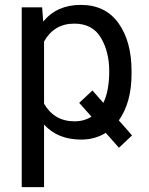

<svg xmlns="http://www.w3.org/2000/svg" viewBox="-20 -558 607 781"><path d="M310.1 9.8Q214.8 9.8 159.2 -51.3V203.1H68.4V-528.3H151.4L155.8 -470.2Q211.4 -538.1 308.6 -538.1Q408.7 -538.1 461.9 -463.9Q515.1 -389.6 515.1 -268.6V-258.3Q515.1 -141.1 463.4 -68.4L517.1 -7.3L463.9 43L410.2 -17.6Q366.2 9.8 310.1 9.8ZM282.2 -461.9Q200.2 -461.9 159.2 -389.2V-136.2Q200.7 -64.5 283.2 -64.5Q322.3 -64.5 352.1 -83.5L302.2 -139.6L356 -189.9L400.4 -139.6Q424.3 -188.5 424.3 -268.6Q424.3 -347.2 390.4 -404.5Q356.4 -461.9 282.2 -461.9Z"/></svg>

Font: LXGW WenKai Screen
Style: Regular
Weight: 400
Designer: LXGW / Fontworks Inc.
Foundry: LXGW / Fontworks Inc.
Version: Version 1.510;January 18,2025